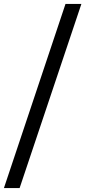

<svg xmlns="http://www.w3.org/2000/svg" viewBox="-35 -839 435 979"><path d="M299 -819H380L65 120H-15Z"/></svg>

Font: Gontserrat
Style: Regular
Weight: 400
Designer: Julieta Ulanovsky
Foundry: Julieta Ulanovsky
Version: Version 6.001